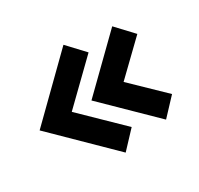

<svg xmlns="http://www.w3.org/2000/svg" viewBox="-117 -661 830 802"><g transform="rotate(-30 297.5 -260.0)"><path d="M350 -80 275 0 10 -260 275 -520 350 -440 165 -260ZM565 -115 490 -35 260 -260 490 -485 565 -405 415 -260Z"/></g></svg>

Font: Prosto One
Style: Regular
Weight: 400
Designer: Pavel Emelyanov and Jovanny lemonad
Foundry: Pavel Emelyanov and Jovanny Lemonad
Version: Version 1.001